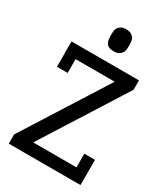

<svg xmlns="http://www.w3.org/2000/svg" viewBox="-230 -1065 1024 1169"><g transform="rotate(30 282.0 -480.5)"><path d="M49 -649H50V-552H125V-649H400L30 -65V0H534V-177H459V-81H155L524 -664V-730H50ZM301 -806Q329 -806 344.5 -819Q360 -832 363 -846.5Q366 -861 366 -883Q366 -906 363 -920.5Q360 -935 344.5 -948Q329 -961 301 -961Q274 -961 259 -948Q244 -935 241 -920.5Q238 -906 238 -883Q238 -867 239.5 -856Q241 -845 247 -832Q253 -819 266.5 -812.5Q280 -806 301 -806Z"/></g></svg>

Font: Glegoo
Style: Bold
Weight: 700
Version: Version 2.0.1; ttfautohint (v0.9) -r 48 -G 60